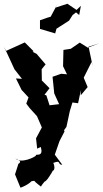

<svg xmlns="http://www.w3.org/2000/svg" viewBox="-40 -770 548 1023"><path d="M60 97 40 159 69 230C38 238 94 229 129 195C156 195 121 181 178 224C200 187 226 182 180 186C196 208 204 206 250 125C229 150 263 141 244 98C289 80 264 108 292 108L252 54L277 -18L304 -70L301 -76L314 -94L332 -178L346 -224L376 -220L391 -290L390 -262L427 -306L406 -356L448 -440L454 -416L432 -521L488 -539L428 -516L385 -543L337 -510L298 -504L296 -417L317 -374L286 -377L240 -361L249 -272L275 -215L224 -209L207 -262L197 -265L224 -300L183 -341L182 -401L203 -427L155 -483L134 -494L139 -497L92 -544L-7 -499L-20 -521L-4 -490L37 -401L77 -350L45 -352L75 -291L112 -251L100 -218L118 -194L157 -151L183 -91L152 -33L158 22L177 13C195 71 146 47 152 58C148 67 70 104 42 74C68 89 76 89 56 106ZM267 -750 230 -681 210 -675 173 -662V-616L254 -592L261 -617L328 -660L347 -690L365 -704L382 -690L391 -739L368 -717L319 -750L255 -729Z"/></svg>

Font: Asimov Aggro
Style: Condensed
Weight: 500
Designer: Google
Version: Version 2.000980; 2014